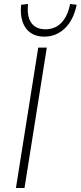

<svg xmlns="http://www.w3.org/2000/svg" viewBox="-20 -944 405 964"><path d="M60 0 172 -705H215L103 0ZM202 -760Q162 -760 134.5 -778.5Q107 -797 94 -832.5Q81 -868 86 -920L121 -924Q114 -862 137 -829.5Q160 -797 208 -797Q257 -797 288.5 -830Q320 -863 332 -924L365 -920Q349 -843 305.5 -801.5Q262 -760 202 -760Z"/></svg>

Font: Nunito Sans 10pt SemiCondensed ExtraLight
Style: Italic
Weight: 250
Width: 4
Italic angle: -9°
Designer: Vernon Adams
Foundry: Vernon Adams
Version: Version 3.101;gftools[0.9.27]